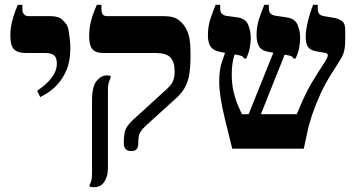

<svg xmlns="http://www.w3.org/2000/svg" viewBox="-20 -617 1486 797"><path d="M147 -214 134 -240Q173 -266 194.5 -294.5Q216 -323 216 -353Q216 -376 205.5 -386.5Q195 -397 167 -397H88Q53 -397 38 -412.5Q23 -428 23 -467Q23 -499 29.5 -525.5Q36 -552 43.5 -571Q51 -590 54 -597H73V-578Q73 -567 79 -558.5Q85 -550 100 -550H189Q224 -550 239.5 -534.5Q255 -519 259 -510Q263 -502 265.5 -486.5Q268 -471 270 -452.5Q272 -434 272 -417Q272 -364 256.5 -327.5Q241 -291 219.5 -267.5Q198 -244 177.5 -231.5Q157 -219 147 -214Z M525 10Q509 10 501.5 1.5Q494 -7 494 -20V-25Q494 -66 503 -83.5Q512 -101 535 -122L673 -248Q694 -267 699.5 -284Q705 -301 705 -319Q705 -360 687.5 -378.5Q670 -397 627 -397H410Q376 -397 363 -413.5Q350 -430 350 -466Q350 -497 356.5 -524Q363 -551 371 -570.5Q379 -590 382 -597H401V-582Q401 -564 406.5 -557Q412 -550 424 -550H661Q701 -550 722.5 -533.5Q744 -517 756 -491Q764 -474 767.5 -451Q771 -428 771 -387Q771 -348 767 -316.5Q763 -285 750.5 -259.5Q738 -234 714 -212L583 -93Q570 -81 562 -68Q554 -55 554 -25V-19Q554 -7 547.5 1.5Q541 10 525 10ZM372 160Q360 160 352 158V150Q354 146 358 137Q362 128 362 101V-197Q362 -258 381 -281Q400 -304 423 -304Q431 -304 439 -302V-294Q437 -290 432.5 -277.5Q428 -265 428 -241V81Q428 115 413 137.5Q398 160 372 160Z M944 0Q925 -75 913 -125.5Q901 -176 895.5 -212Q890 -248 890 -278Q890 -325 900 -356Q910 -387 922 -421L960 -407Q957 -401 953 -388.5Q949 -376 945.5 -356.5Q942 -337 942 -309Q942 -267 950 -234.5Q958 -202 968 -179Q978 -156 984 -143H1212Q1230 -187 1244.5 -217.5Q1259 -248 1272.5 -271Q1286 -294 1299 -314L1329 -361Q1339 -376 1340.5 -385.5Q1342 -395 1332 -397L1292 -404Q1267 -409 1258 -423Q1249 -437 1249 -463Q1249 -486 1254.5 -512.5Q1260 -539 1267.5 -562.5Q1275 -586 1280 -597H1299V-582Q1299 -566 1305.5 -559Q1312 -552 1325 -550L1360 -544Q1383 -541 1398 -531Q1413 -521 1413 -494V-450Q1413 -432 1411 -418Q1409 -404 1405 -393.5Q1401 -383 1395 -373L1358 -314Q1330 -271 1309.5 -225.5Q1289 -180 1275.5 -140Q1262 -100 1256 -69L1241 0ZM1000 -113 1125 -424 1172 -416 1051 -113ZM993 -374Q990 -382 983 -384.5Q976 -387 960 -390L897 -401Q867 -406 855 -422.5Q843 -439 843 -471Q843 -508 854 -540.5Q865 -573 875 -597H894V-581Q894 -568 900.5 -560.5Q907 -553 921 -551L965 -545Q1000 -540 1010.5 -513.5Q1021 -487 1021 -459Q1021 -444 1017.5 -422Q1014 -400 1002 -374ZM1198 -374Q1195 -383 1182.5 -386Q1170 -389 1149 -392L1099 -401Q1069 -405 1057 -422Q1045 -439 1045 -471Q1045 -508 1056 -540.5Q1067 -573 1077 -597H1096V-582Q1096 -569 1102.5 -561.5Q1109 -554 1122 -552L1169 -545Q1205 -540 1215.5 -513.5Q1226 -487 1226 -459Q1226 -444 1222.5 -422Q1219 -400 1207 -374Z"/></svg>

Font: Frank Ruhl Libre SemiBold
Style: Regular
Weight: 600
Designer: Yanek Iontef
Foundry: Fontef
Version: Version 6.003;gftools[0.9.30]